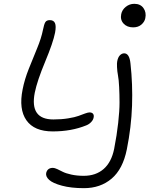

<svg xmlns="http://www.w3.org/2000/svg" viewBox="-20 -732 798 1011"><path d="M681.2 -587.9Q648.9 -587.9 630.6 -607.9Q612.3 -627.9 618.2 -657.2Q622.6 -680.2 642.3 -696Q662.1 -711.9 687 -711.9Q719.7 -711.9 735.6 -689.2Q751.5 -666.5 745.1 -636.2Q741.7 -617.7 724.9 -602.8Q708 -587.9 681.2 -587.9ZM257.8 -40Q160.2 -40 119.1 -98.6Q78.1 -157.2 99.1 -261.2Q109.4 -314 131.6 -369.6Q153.8 -425.3 175.5 -477.8Q197.3 -530.3 206.1 -574.2Q211.9 -604 218.5 -615Q225.1 -626 242.2 -626Q262.7 -626 269.5 -610.4Q276.4 -594.7 270 -560.1Q259.8 -507.8 217.8 -407.2Q175.8 -306.6 163.1 -244.1Q135.3 -103 261.2 -103Q303.7 -103 339.4 -108.9Q375 -114.7 393.3 -121.6Q411.6 -128.4 427.5 -134.3Q443.4 -140.1 451.2 -140.1Q463.9 -140.1 469.7 -133.1Q475.6 -126 473.1 -113.8Q471.2 -101.1 460.2 -89.4Q449.2 -77.6 434.1 -71.8Q356 -40 257.8 -40ZM421.9 258.8Q354.5 258.8 306.4 245.8Q258.3 232.9 239 215.3Q219.7 197.8 223.1 179.2Q229.5 151.9 258.8 151.9Q267.1 151.9 281.5 158.4Q295.9 165 311 172.9Q326.2 180.7 355.7 187.3Q385.3 193.8 420.9 193.8Q484.4 193.8 525.6 158Q566.9 122.1 581.1 51.8Q595.2 -20 602.3 -84.5Q609.4 -148.9 609.4 -191.4Q609.4 -233.9 607.4 -273.4Q605.5 -313 601.3 -334.5Q597.2 -356 596.2 -378.4Q595.2 -400.9 597.2 -409.2Q601.1 -430.2 611.3 -440.7Q621.6 -451.2 633.8 -451.2Q661.6 -451.2 667 -397.9Q679.2 -288.6 675.3 -175.8Q671.4 -63 647.9 54.2Q627 158.2 567.9 208.5Q508.8 258.8 421.9 258.8Z"/></svg>

Font: Shantell Sans Irregular
Style: Italic
Weight: 300
Italic angle: -11.31°
Designer: Stephen Nixon, Anya Danilova, Shantell Martin
Foundry: Arrow Type
Version: Version 1.006;[9816181b4]